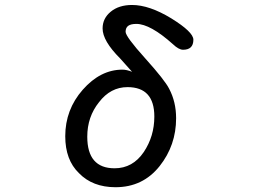

<svg xmlns="http://www.w3.org/2000/svg" viewBox="-20 -742 1040 783"><path d="M301.8 -36.1Q246.1 -89.8 246.1 -186.5Q246.1 -294.9 317.4 -376Q389.6 -458 479.5 -458Q496.1 -458 518.6 -449.2L469.7 -503.9Q398.4 -575.2 398.4 -626Q398.4 -667 431.6 -694.3Q464.8 -721.7 518.6 -721.7Q588.9 -721.7 678.7 -667Q768.6 -611.3 768.6 -580.1Q768.6 -539.1 726.6 -539.1Q709 -539.1 685.5 -561.5Q592.8 -644.5 536.1 -644.5Q513.7 -644.5 502.9 -636.7Q492.2 -628.9 492.2 -612.3Q492.2 -592.8 572.3 -503.9Q652.3 -415 669.9 -379.9Q698.2 -326.2 698.2 -259.8Q698.2 -149.4 630.9 -64.5Q562.5 21.5 451.2 21.5Q357.4 21.5 301.8 -36.1ZM566.4 -122.1Q609.4 -186.5 609.4 -266.6Q609.4 -386.7 500 -386.7Q430.7 -386.7 383.8 -325.2Q335.9 -265.6 335.9 -184.6Q335.9 -55.7 447.3 -55.7Q521.5 -55.7 566.4 -122.1Z"/></svg>

Font: jf-openhuninn-1.0
Style: Regular
Weight: 400
Designer: [Kosugi Maru]
      Designed by Motoya company      

      [Varela Round]
      Joe Prince(Latin component); Avraham Co
Foundry: justfont CO.,LTD.
Version: 1.0